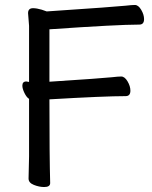

<svg xmlns="http://www.w3.org/2000/svg" viewBox="-20 -738 613 773"><path d="M158 15Q138 15 116.5 6.5Q95 -2 95 -19L97 -108V-340Q87 -346 78.5 -363.5Q70 -381 70 -393Q70 -410 86 -410L97 -408V-634L93 -685Q93 -705 113 -705Q128 -705 148 -699L168 -692Q450 -711 485 -715Q511 -718 523 -718Q537 -718 548.5 -698.5Q560 -679 560 -661Q560 -639 541 -639Q453 -639 179 -620V-409Q394 -423 430 -427Q456 -430 468 -430Q482 -430 493.5 -410.5Q505 -391 505 -373Q505 -351 486 -351Q401 -351 179 -338Q179 -107 182 -1Q182 15 158 15Z"/></svg>

Font: LXGW WenKai TC
Style: Bold
Weight: 700
Designer: LXGW / Fontworks Inc.
Foundry: LXGW / Fontworks Inc.
Version: Version 1.330;April 28, 2024